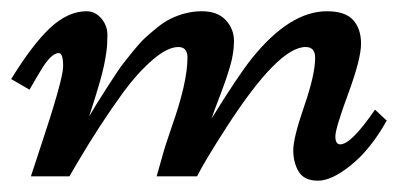

<svg xmlns="http://www.w3.org/2000/svg" viewBox="-41 -315 737 343"><path d="M311 0H238.8L248 -32.2Q252.9 -51.3 265.6 -87.9Q293.9 -167.5 293.9 -211.9Q293.9 -231 277.8 -231Q257.8 -231 230.7 -207.3Q203.6 -183.6 178.7 -149.4Q137.2 -92.3 96.7 -23.4L83 0H14.2Q14.2 0 29.3 -45.9Q71.8 -172.9 71.8 -196.5Q71.8 -220.2 64 -220.2Q49.8 -220.2 30.3 -186.5Q25.9 -178.7 22.9 -174.1Q20 -169.4 16.4 -162.8Q12.7 -156.2 11.7 -154.8L-21 -173.8Q17.1 -235.8 48.8 -265.4Q80.6 -294.9 113.8 -294.9Q128.9 -294.9 139.9 -282.2Q150.9 -269.5 150.9 -252.2Q150.9 -234.9 148.9 -221.4Q147 -208 144.5 -196.8Q142.1 -185.5 137.7 -169.9Q133.3 -154.3 130.6 -146Q127.9 -137.7 123.5 -123.5Q119.1 -109.4 118.2 -106.9Q127.9 -124 149.9 -158.2Q171.9 -192.4 179 -201.4Q186 -210.4 197.8 -224.9Q209.5 -239.3 218.5 -247.6Q227.5 -255.9 240.2 -266.1Q252.9 -276.4 264.2 -281.7Q291.5 -294.9 319.6 -294.9Q347.7 -294.9 362.3 -279.1Q377 -263.2 377 -241.9Q377 -220.7 370.4 -197.8Q363.8 -174.8 352.1 -144.3Q340.3 -113.8 336.9 -103Q383.8 -179.2 408.7 -210.4Q476.6 -294.9 543 -294.9Q575.7 -294.9 589.8 -279.3Q604 -263.7 604 -236.8Q604 -210 581.1 -147.7Q558.1 -85.4 558.1 -71.3Q558.1 -57.1 566.9 -57.1Q586.4 -57.1 628.9 -119.1L649.9 -99.6Q621.1 -48.3 586.4 -20.3Q551.8 7.8 527.1 7.8Q502.4 7.8 492.7 -8.3Q482.9 -24.4 482.9 -46.6Q482.9 -68.8 502.4 -125.2Q522 -181.6 522 -211.9Q522 -231 504.9 -231Q456.1 -231 363.8 -87.9Q326.2 -29.8 311 0Z"/></svg>

Font: Niconne
Style: Regular
Weight: 400
Designer: Vernon Adams
Foundry: Vernon Adams
Version: Version 1.002